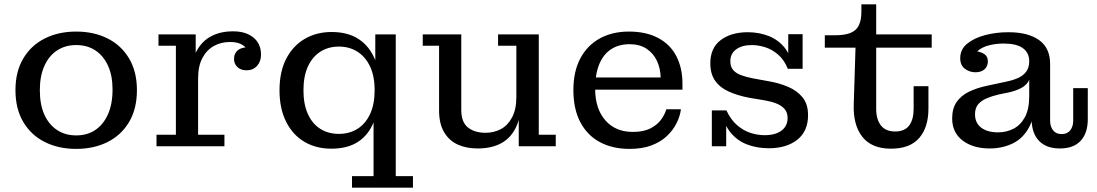

<svg xmlns="http://www.w3.org/2000/svg" viewBox="-20 -672 5039 882"><path d="M330 12Q249 12 186 -19.5Q123 -51 87 -111.5Q51 -172 51 -258Q51 -343 87 -403.5Q123 -464 186 -495.5Q249 -527 330 -527Q411 -527 474 -495.5Q537 -464 573 -403.5Q609 -343 609 -258Q609 -172 573 -111.5Q537 -51 474 -19.5Q411 12 330 12ZM330 -50Q381 -50 418 -75Q455 -100 476 -147Q497 -194 497 -261Q497 -325 476 -370.5Q455 -416 418 -440.5Q381 -465 330 -465Q280 -465 242.5 -440.5Q205 -416 184 -369.5Q163 -323 163 -258Q163 -191 184 -145Q205 -99 242.5 -74.5Q280 -50 330 -50Z M699 0V-53H788V-462H708V-514H879V-342L890 -344V-53H1011V0ZM856 -312Q857 -388 882 -435.5Q907 -483 950 -505.5Q993 -528 1048 -528Q1107 -529 1143 -500.5Q1179 -472 1179 -421Q1179 -389 1160.5 -369Q1142 -349 1113 -349Q1086 -349 1070.5 -364Q1055 -379 1055 -401Q1055 -428 1074.5 -442.5Q1094 -457 1131 -455L1122 -419Q1120 -448 1096.5 -464Q1073 -480 1035 -479Q995 -479 962 -460.5Q929 -442 909.5 -405Q890 -368 890 -312Z M1502 11Q1432 11 1378.5 -20.5Q1325 -52 1294.5 -112.5Q1264 -173 1264 -257Q1264 -343 1295 -402.5Q1326 -462 1380 -493.5Q1434 -525 1503 -525Q1578 -525 1627.5 -492.5Q1677 -460 1702 -400Q1727 -340 1727 -258L1721 -257Q1721 -174 1697.5 -113.5Q1674 -53 1625.5 -21Q1577 11 1502 11ZM1537 -57Q1585 -57 1622 -80Q1659 -103 1680 -148Q1701 -193 1701 -257Q1701 -322 1680 -366.5Q1659 -411 1622 -434.5Q1585 -458 1537 -458Q1488 -458 1451.5 -434.5Q1415 -411 1394.5 -366.5Q1374 -322 1374 -257Q1374 -193 1394.5 -148Q1415 -103 1451.5 -80Q1488 -57 1537 -57ZM1597 190V137H1696V-150L1712 -258L1704 -342V-514H1798V137H1877V190Z M2174 10Q2122 10 2082.5 -8Q2043 -26 2020 -65Q1997 -104 1997 -165V-462H1922V-514H2099V-167Q2099 -111 2129.5 -86.5Q2160 -62 2211 -62Q2248 -62 2280 -78.5Q2312 -95 2332 -132Q2352 -169 2352 -226L2376 -228Q2376 -147 2353.5 -94.5Q2331 -42 2286 -16Q2241 10 2174 10ZM2363 0V-178L2352 -176V-462H2268V-514H2455V-53H2533V0Z M2872 12Q2794 12 2736 -19Q2678 -50 2646 -110.5Q2614 -171 2614 -258Q2614 -344 2646 -404Q2678 -464 2735.5 -495.5Q2793 -527 2869 -527L2872 -469Q2823 -469 2787.5 -446Q2752 -423 2733 -377.5Q2714 -332 2714 -264Q2714 -173 2760.5 -119.5Q2807 -66 2887 -66Q2936 -66 2967.5 -82Q2999 -98 3016.5 -122Q3034 -146 3041 -170H3108Q3104 -138 3088 -106Q3072 -74 3043.5 -47Q3015 -20 2972.5 -4Q2930 12 2872 12ZM2662 -260V-316H3015L3115 -288V-260ZM3015 -316Q3014 -358 2997.5 -393Q2981 -428 2949.5 -448.5Q2918 -469 2872 -469L2869 -527Q2949 -527 3004.5 -497Q3060 -467 3087.5 -413Q3115 -359 3115 -288Z M3512 9Q3457 9 3411.5 -8.5Q3366 -26 3335 -64.5Q3304 -103 3294 -165H3317Q3337 -122 3366 -97Q3395 -72 3427.5 -61.5Q3460 -51 3492 -51Q3542 -51 3570 -72Q3598 -93 3598 -130Q3598 -156 3583.5 -172Q3569 -188 3545.5 -197Q3522 -206 3493 -211L3421 -223Q3369 -233 3328.5 -251Q3288 -269 3265.5 -300.5Q3243 -332 3243 -381Q3243 -452 3291 -488Q3339 -524 3415 -524Q3466 -524 3510 -507Q3554 -490 3584 -453.5Q3614 -417 3622 -356H3599Q3582 -398 3553.5 -422Q3525 -446 3493.5 -455.5Q3462 -465 3434 -465Q3389 -465 3362 -445.5Q3335 -426 3335 -391Q3335 -366 3347.5 -351Q3360 -336 3383.5 -327Q3407 -318 3439 -312L3510 -299Q3558 -291 3599.5 -273.5Q3641 -256 3666.5 -225Q3692 -194 3692 -143Q3692 -69 3642.5 -30Q3593 9 3512 9ZM3250 0V-165H3294L3316 -131V0ZM3622 -356 3601 -390V-515H3667V-356Z M4073 11Q3984 11 3941 -44Q3898 -99 3902 -195L3910 -453H3769V-510H3815Q3861 -510 3887.5 -521Q3914 -532 3925.5 -556Q3937 -580 3937 -618V-652H4005V-172Q4005 -124 4026.5 -96Q4048 -68 4092 -68Q4136 -68 4156.5 -95.5Q4177 -123 4177 -172V-276H4245V-173Q4245 -87 4202.5 -38Q4160 11 4073 11ZM4005 -453V-514H4260V-453Z M4461 -340Q4434 -340 4412.5 -356Q4391 -372 4391 -405Q4391 -445 4422.5 -471Q4454 -497 4504.5 -510.5Q4555 -524 4612 -524Q4704 -524 4754.5 -487Q4805 -450 4804 -375L4708 -390Q4708 -430 4678.5 -451Q4649 -472 4591 -472Q4556 -472 4524 -464Q4492 -456 4472 -438.5Q4452 -421 4449 -391L4448 -438Q4480 -437 4499.5 -425Q4519 -413 4518 -388Q4517 -366 4502 -353Q4487 -340 4461 -340ZM4849 10Q4786 10 4752.5 -25.5Q4719 -61 4719 -125V-159H4708V-305H4702L4708 -349V-390L4804 -375V-117Q4804 -91 4817.5 -73.5Q4831 -56 4857 -56Q4883 -56 4896.5 -73.5Q4910 -91 4910 -117V-267H4977V-124Q4977 -61 4944.5 -25.5Q4912 10 4849 10ZM4526 10Q4450 10 4402 -26.5Q4354 -63 4354 -128Q4354 -174 4374.5 -203.5Q4395 -233 4431 -250.5Q4467 -268 4514 -278L4598 -296Q4629 -302 4654 -312.5Q4679 -323 4693.5 -342Q4708 -361 4708 -390L4711 -305H4708Q4698 -283 4673.5 -269Q4649 -255 4612 -247L4568 -238Q4538 -231 4513 -220.5Q4488 -210 4473.5 -193Q4459 -176 4459 -147Q4459 -107 4487.5 -85.5Q4516 -64 4565 -64Q4603 -64 4635.5 -80.5Q4668 -97 4688 -133.5Q4708 -170 4708 -230L4736 -227Q4736 -142 4708.5 -89.5Q4681 -37 4633 -13.5Q4585 10 4526 10Z"/></svg>

Font: Montagu Slab 24pt
Style: Regular
Weight: 400
Designer: Florian Karsten
Foundry: Florian Karsten
Version: Version 1.000